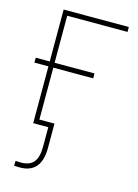

<svg xmlns="http://www.w3.org/2000/svg" viewBox="-112 -584 612 853"><g transform="rotate(15 194.0 -158.0)"><path d="M372.1 -522.5V-500H94.7V0H72.3V-522.5ZM7.8 -261.2V-283.7H278.3V-261.2ZM65.9 205.6Q58.6 205.6 52 205.3Q45.4 205.1 39.1 204.6L40 182.1Q45.9 182.6 52.2 182.9Q58.6 183.1 65.4 183.1Q105 183.1 123.3 160.6Q141.6 138.2 141.6 89.8V0H88.9V-22.5H164.1V89.8Q164.1 147 139.6 176.3Q115.2 205.6 65.9 205.6Z"/></g></svg>

Font: Inter 28pt Thin
Style: Regular
Weight: 250
Designer: Rasmus Andersson
Foundry: rsms
Version: Version 4.001;git-66647c0bb